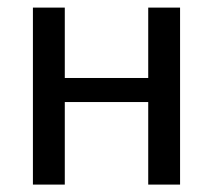

<svg xmlns="http://www.w3.org/2000/svg" viewBox="-20 -498 575 518"><path d="M465.8 -477.5V0H379.9V-222.7H154.8V0H68.8V-477.5H154.8V-287.6H379.9V-477.5Z"/></svg>

Font: Carlito
Style: Regular
Weight: 400
Designer: Lukasz Dziedzic
Foundry: tyPoland Lukasz Dziedzic
Version: Version 1.104